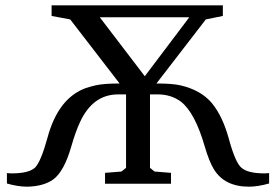

<svg xmlns="http://www.w3.org/2000/svg" viewBox="-20 -691 1038 722"><path d="M6 -1V-40Q7 -40 23 -39Q89 -39 112 -61Q134 -84 158 -171Q198 -322 303 -360Q318 -365 339 -370Q370 -377 429 -377V-378L244 -618L174 -631V-671H818V-631L754 -618L569 -378V-377Q629 -377 659 -370Q736 -352 777 -303Q817 -254 840 -171Q864 -82 887 -61Q911 -39 975 -39L992 -40V-1Q949 11 916 11Q824 11 784 -55Q766 -85 750 -140Q713 -268 660 -309Q623 -336 574 -336H544V-60L561 -46L623 -41V0H375V-41L437 -46L454 -60V-336H424Q329 -336 281 -232Q264 -196 248 -140Q221 -46 180 -16Q143 10 82 11Q47 11 6 -1ZM356 -625 524 -405H525L691 -625V-626H356Z"/></svg>

Font: Khartiya
Style: Regular
Weight: 500
Version: Version 1.0.1